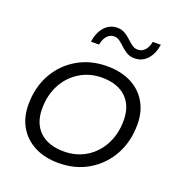

<svg xmlns="http://www.w3.org/2000/svg" viewBox="-132 -838 891 954"><g transform="rotate(20 313.5 -361.0)"><path d="M281 5Q208 5 154.5 -22.5Q101 -50 71.5 -100Q42 -150 42 -218Q42 -308 81 -378.5Q120 -449 189 -489.5Q258 -530 346 -530Q419 -530 472.5 -503Q526 -476 555.5 -426Q585 -376 585 -308Q585 -218 546 -147.5Q507 -77 438.5 -36Q370 5 281 5ZM286 -58Q352 -58 403.5 -89.5Q455 -121 484.5 -177Q514 -233 514 -304Q514 -382 468.5 -425Q423 -468 341 -468Q276 -468 224 -436Q172 -404 142.5 -348.5Q113 -293 113 -221Q113 -144 158.5 -101Q204 -58 286 -58ZM458 -613Q435 -613 417.5 -623Q400 -633 386 -646.5Q372 -660 358 -670.5Q344 -681 327 -681Q305 -681 290 -663.5Q275 -646 270 -617H227Q235 -669 262 -698Q289 -727 328 -727Q351 -727 368.5 -716.5Q386 -706 400 -692.5Q414 -679 428 -669Q442 -659 458 -659Q481 -659 496.5 -676.5Q512 -694 516 -721H559Q551 -671 524.5 -642Q498 -613 458 -613Z"/></g></svg>

Font: MOST Montserrat
Style: Italic
Weight: 400
Italic angle: -11.3°
Designer: Julieta Ulanovsky
Foundry: Julieta Ulanovsky
Version: Version 8.000;March 11, 2024;FontCreator 15.0.0.2926 64-bit